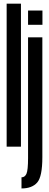

<svg xmlns="http://www.w3.org/2000/svg" viewBox="-20 -805 270 1054"><path d="M16.5 0H95V-785H16.5ZM98 229.5Q155.5 229.5 184 197.2Q212.5 165 212.5 57.5V-600H134V63Q134 129.5 125.2 149Q116.5 168.5 98 168.5ZM134 -747V-669H213V-747Z"/></svg>

Font: Anybody UltraCondensed
Style: Regular
Weight: 400
Width: 1
Version: Version 1.113;gftools[0.9.25]